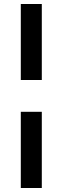

<svg xmlns="http://www.w3.org/2000/svg" viewBox="-20 -744 313 960"><path d="M84 -344V-724H189V-344ZM84 196V-185H189V196Z"/></svg>

Font: Archivo SemiExpanded
Style: Bold Italic
Weight: 700
Width: 6
Italic angle: -10°
Designer: Hector Gatti
Foundry: Omnibus-Type
Version: Version 2.001